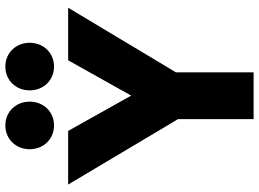

<svg xmlns="http://www.w3.org/2000/svg" viewBox="-148 -842 989 734"><g transform="rotate(-90 347.0 -474.5)"><path d="M259 0H438V-297L685 -709H484L349 -468L214 -709H9L259 -289ZM144 -856C144 -804 182 -763 235 -763C288 -763 326 -804 326 -856C326 -908 288 -949 235 -949C182 -949 144 -908 144 -856ZM369 -856C369 -804 407 -763 460 -763C513 -763 551 -804 551 -856C551 -908 513 -949 460 -949C407 -949 369 -908 369 -856Z"/></g></svg>

Font: MV Cash ExtraBold
Style: Regular
Weight: 800
Designer: Rodrigo Fuenzalida
Foundry: fragTYPE
Version: Version 1.100;Glyphs 3.1.2 (3151)